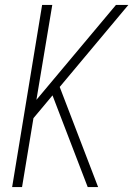

<svg xmlns="http://www.w3.org/2000/svg" viewBox="-20 -755 540 775"><path d="M29 0 150 -735H191L127 -352L448 -735H498L221 -404L376 0H334L213 -315L192 -370L115 -278L69 0Z"/></svg>

Font: Iosevka SS04 Extralight
Style: Italic
Weight: 200
Italic angle: -9°
Monospace: yes
Designer: Belleve Invis
Foundry: Belleve Invis
Version: Version 19.0.0; ttfautohint (v1.8.4)